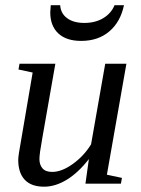

<svg xmlns="http://www.w3.org/2000/svg" viewBox="-20 -703 540 735"><path d="M130.9 -94.2Q130.9 -72.3 142.6 -58.6Q154.3 -44.9 179.7 -44.9Q216.3 -44.9 258.8 -75.4Q301.3 -106 328.6 -150.4L382.8 -459H463.9L389.2 -34.2L446.8 -22L442.9 0H307.1L320.3 -94.2Q279.8 -42 235.8 -15.1Q191.9 11.7 148.9 11.7Q99.6 11.7 74.7 -14.9Q49.8 -41.5 49.8 -91.3Q49.8 -98.6 52.5 -117.4Q55.2 -136.2 105 -425.3L50.8 -437L54.7 -459H191.9L142.1 -175.3Q130.9 -113.8 130.9 -94.2ZM290.5 -546.4Q233.9 -546.4 203.1 -575.2Q172.4 -604 172.4 -655.8L174.3 -683.1H210.4Q212.4 -651.4 237.1 -633.3Q261.7 -615.2 302.7 -615.2Q344.7 -615.2 375.2 -633.5Q405.8 -651.9 418.5 -683.1H454.6Q441.4 -619.6 398.7 -583Q356 -546.4 290.5 -546.4Z"/></svg>

Font: Liberation Serif
Style: Italic
Weight: 400
Italic angle: -16.333°
Designer: Steve Matteson
Foundry: Ascender Corporation
Version: Version 2.1.5